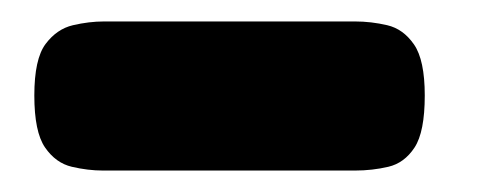

<svg xmlns="http://www.w3.org/2000/svg" viewBox="-20 -346 451 179"><path d="M76 -187Q62 -187 47 -190.5Q32 -194 22 -208.5Q12 -223 12 -257Q12 -291 22.5 -305Q33 -319 48 -322.5Q63 -326 77 -326H311Q326 -326 341 -322.5Q356 -319 366 -304.5Q376 -290 376 -257Q376 -223 366.5 -208.5Q357 -194 342 -190.5Q327 -187 311 -187Z"/></svg>

Font: Fredoka SemiBold
Style: Regular
Weight: 600
Designer: Ben Nathan
Foundry: Milena B. Brandão, Ben Nathan
Version: Version 2.001